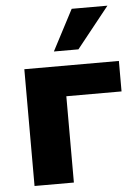

<svg xmlns="http://www.w3.org/2000/svg" viewBox="-55 -840 635 883"><g transform="rotate(-5 262.0 -398.5)"><path d="M68.4 -539.1H504.9V-398.4H250V0H68.4ZM309.6 -796.9H474.6L324.2 -608.4H210.9Z"/></g></svg>

Font: Min Sans Black
Style: Regular
Weight: 900
Designer: Jinseong-Kim, NotoSansCJK, Nunito
Foundry: Jinseong-Kim
Version: Version 1.000